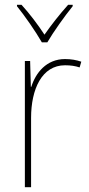

<svg xmlns="http://www.w3.org/2000/svg" viewBox="-20 -783 374 803"><path d="M155 -606H178C203 -649 250 -715 284 -757V-763H265C229 -723 194 -678 166 -638C140 -678 103 -727 70 -763H51V-757C82 -719 130 -650 155 -606ZM252 -536C174 -536 129 -478 111 -420H109L106 -528H84V0H110V-290C110 -410 155 -510 252 -510C276 -510 295 -507 313 -501L320 -525C300 -532 277 -536 252 -536Z"/></svg>

Font: Noto Sans Georgian SemiCondensed Thin
Style: Regular
Weight: 100
Width: 4
Designer: Monotype Design Team, Akaki Razmadze
Foundry: Google LLC
Version: Version 2.005